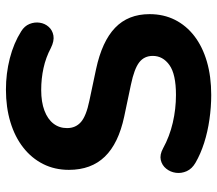

<svg xmlns="http://www.w3.org/2000/svg" viewBox="-64 -692 766 679"><g transform="rotate(-90 319.5 -353.0)"><path d="M322.5 10.5Q280 10.5 236.2 4.2Q192.5 -2 153.4 -14.5Q114.2 -27 83.2 -45Q61.8 -57.2 53.2 -76.1Q44.8 -95 47.4 -114.4Q50 -133.8 61.9 -148.6Q73.8 -163.5 92.5 -167.9Q111.2 -172.2 134 -159.8Q175.8 -136.8 224.4 -125.5Q273 -114.2 322.5 -114.2Q396.2 -114.2 428.5 -137.4Q460.8 -160.5 460.8 -196.2Q460.8 -226.5 438 -244.1Q415.2 -261.8 359 -273.5L246.5 -297.2Q151 -317.5 104.4 -365.9Q57.8 -414.2 57.8 -492.8Q57.8 -543 78.4 -583.9Q99 -624.8 136.6 -654.2Q174.2 -683.8 226.4 -699.6Q278.5 -715.5 341.8 -715.5Q398.5 -715.5 452.2 -701.8Q506 -688 547.8 -661.5Q566.5 -650 573.8 -632Q581 -614 578.2 -595.9Q575.5 -577.8 563.6 -564.4Q551.8 -551 532.9 -547.6Q514 -544.2 489 -556.5Q455 -574.5 417.8 -582.6Q380.5 -590.8 340.2 -590.8Q297.8 -590.8 267.5 -579.4Q237.2 -568 221.4 -547.5Q205.5 -527 205.5 -499.2Q205.5 -469 227 -450.2Q248.5 -431.5 302 -420.5L413.8 -396.8Q512 -375.8 560.2 -329.5Q608.5 -283.2 608.5 -207.5Q608.5 -158 588.4 -117.9Q568.2 -77.8 530.8 -49Q493.2 -20.2 440.8 -4.9Q388.2 10.5 322.5 10.5Z"/></g></svg>

Font: Nunito ExtraLight
Style: Regular
Weight: 200
Designer: Vernon Adams
Foundry: Vernon Adams
Version: Version 3.602;April 4, 2023;FontCreator 14.0.0.2856 64-bit